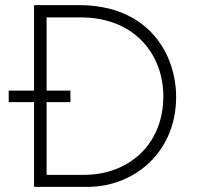

<svg xmlns="http://www.w3.org/2000/svg" viewBox="-20 -730 776 750"><path d="M288 -710H113V-376H14V-331H113V0H322C505 0 668 -136 668 -351C668 -516 563 -710 288 -710ZM309 -47H162V-331H255V-376H162V-662H295C507 -662 618 -516 618 -354C618 -163 480 -47 309 -47Z"/></svg>

Font: Sulaf Light
Style: Regular
Weight: 300
Designer: Bandar Raffah (Arabic) and Santiago Orozco (Latin)
Foundry: Caramella and Typemade
Version: Version 1.005;PS 001.005;hotconv 1.0.88;makeotf.lib2.5.64775